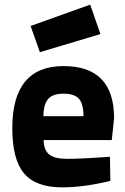

<svg xmlns="http://www.w3.org/2000/svg" viewBox="-20 -796 537 828"><path d="M269 -111Q305 -111 351.5 -113.5Q398 -116 426 -118L454 -120L456 -16Q341 12 248 12Q135 12 84 -48Q33 -108 33 -243Q33 -511 254 -511Q472 -511 472 -286L462 -192H168Q169 -149 192 -130Q215 -111 269 -111ZM167 -295H340Q340 -348 320.5 -370Q301 -392 254 -392Q207 -392 187.5 -369Q168 -346 167 -295ZM112 -684 369 -776 413 -649 152 -571Z"/></svg>

Font: TitilliumText22L Xb
Style: Bold
Weight: 400
Designer: Campivisivi
Foundry: Campivisivi
Version: 1.000